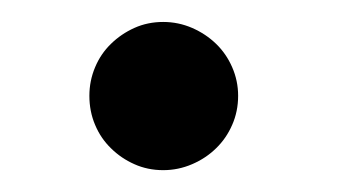

<svg xmlns="http://www.w3.org/2000/svg" viewBox="-20 -142 320 174"><path d="M195.8 -55.2Q195.8 -41 190.4 -28.8Q185.1 -16.6 175.8 -7.6Q166.5 1.5 154.1 6.8Q141.6 12.2 127.9 12.2Q113.8 12.2 101.8 6.8Q89.8 1.5 80.6 -7.6Q71.3 -16.6 66.2 -28.8Q61 -41 61 -55.2Q61 -68.8 66.2 -81.1Q71.3 -93.3 80.6 -102.3Q89.8 -111.3 101.8 -116.7Q113.8 -122.1 127.9 -122.1Q141.6 -122.1 154.1 -116.7Q166.5 -111.3 175.8 -102.3Q185.1 -93.3 190.4 -81.1Q195.8 -68.8 195.8 -55.2Z"/></svg>

Font: Charis SIL Eur
Style: Regular
Weight: 400
Foundry: SIL International
Version: Version 5.000